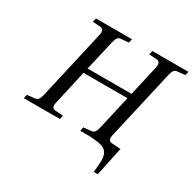

<svg xmlns="http://www.w3.org/2000/svg" viewBox="-188 -883 1268 1264"><g transform="rotate(30 446.0 -251.0)"><path d="M40 0 46 -29 101 -35Q119 -36 128 -46.5Q137 -57 143 -83L263 -609Q273 -656 241 -659L182 -663L189 -692H463L456 -663L401 -658Q383 -657 374 -646Q365 -635 359 -609L306 -379H640L692 -609Q702 -656 670 -659L611 -663L618 -692H892L885 -663L830 -658Q812 -657 803 -646Q794 -635 788 -609L668 -83Q657 -36 690 -33L749 -29H758L712 190H681Q688 129 688 101Q688 42 652.5 21Q617 0 509 0H469L475 -29L530 -35Q548 -36 557 -46.5Q566 -57 572 -83L631 -341H297L239 -83Q233 -58 238 -46Q243 -34 261 -33L320 -29L314 0Z"/></g></svg>

Font: Lingua Franca
Style: Italic
Weight: 400
Italic angle: -13°
Version: Version 1.19